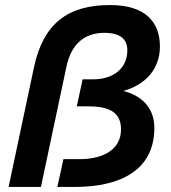

<svg xmlns="http://www.w3.org/2000/svg" viewBox="-20 -740 676 760"><path d="M14 0H142L243 -476C261 -562 311 -610 393 -610C458 -610 484 -584 484 -540C484 -470 429 -426 349 -426H307L284 -319H331C417 -319 459 -292 459 -228C459 -146 386 -110 295 -110H231L207 0H276C459 0 591 -68 591 -234C591 -304 551 -359 468 -380C555 -404 613 -466 613 -556C613 -652 557 -720 415 -720C249 -720 152 -647 115 -476Z"/></svg>

Font: Geist SemiBold
Style: Italic
Weight: 600
Italic angle: -12°
Designer: Basement.studio, Andrés Briganti, Mateo Zaragoza
Foundry: Basement.studio, Vercel, Andrés Briganti, Guido Ferreyra, Mateo Zaragoza
Version: Version 1.500